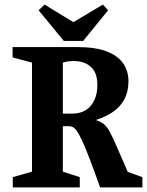

<svg xmlns="http://www.w3.org/2000/svg" viewBox="-20 -820 643 840"><path d="M36 0V-45L120 -69V-546L35 -569V-614H318Q398 -614 447 -595Q496 -576 519 -542.5Q542 -509 542 -465Q542 -419 524 -385.5Q506 -352 473.5 -330Q441 -308 399 -295Q421 -288 434.5 -277Q448 -266 460.5 -243Q473 -220 491 -178Q509 -136 539 -68L603 -45V0H418Q391 -76 372 -125.5Q353 -175 339.5 -204Q326 -233 316.5 -246.5Q307 -260 298.5 -264Q290 -268 280 -268H255V-69L329 -45V0ZM255 -323H296Q349 -323 377.5 -358Q406 -393 406 -448Q406 -502 377.5 -527.5Q349 -553 303 -553Q289 -553 276 -551Q263 -549 255 -546ZM259 -641 149 -775 175 -800 301 -723 430 -800 453 -775 344 -641Z"/></svg>

Font: Manuale
Style: Regular
Weight: 400
Designer: Eduardo Tunni / Pablo Cosgaya
Foundry: Eduardo Tunni / Pablo Cosgaya
Version: Version 1.002